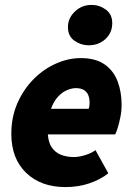

<svg xmlns="http://www.w3.org/2000/svg" viewBox="-20 -748 542 780"><path d="M246 12Q146 12 86 -46Q26 -104 26 -204Q26 -273 51 -329.5Q76 -386 117 -427Q158 -468 208 -490Q258 -512 308 -512Q369 -512 405.5 -486Q442 -460 458 -417Q474 -374 474 -322Q474 -297 469 -272Q464 -247 458 -228Q452 -209 448 -202H146L158 -306H340Q342 -311 343 -317Q344 -323 344 -330Q344 -347 339 -360.5Q334 -374 321.5 -382Q309 -390 288 -390Q272 -390 252.5 -382Q233 -374 215 -354.5Q197 -335 185.5 -301.5Q174 -268 174 -216Q174 -175 188.5 -152Q203 -129 227 -119.5Q251 -110 280 -110Q301 -110 326.5 -118Q352 -126 368 -138L420 -44Q389 -19 344 -3.5Q299 12 246 12ZM340 -564Q309 -564 282.5 -582.5Q256 -601 256 -638Q256 -674 284 -701Q312 -728 352 -728Q384 -728 410 -709Q436 -690 436 -654Q436 -615 408.5 -589.5Q381 -564 340 -564Z"/></svg>

Font: Source Sans 3 ExtraLight Black
Style: Italic
Weight: 900
Italic angle: -11°
Version: Version 3.052;hotconv 1.1.0;makeotfexe 2.6.0